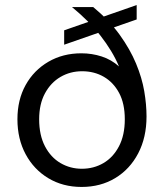

<svg xmlns="http://www.w3.org/2000/svg" viewBox="-20 -728 650 760"><path d="M303 12Q229 12 171.5 -22.5Q114 -57 81.5 -117.5Q49 -178 49 -256Q49 -333 81.5 -391.5Q114 -450 171.5 -483.5Q229 -517 302 -517Q344 -517 382.5 -504.5Q421 -492 451 -465Q438 -496 419.5 -526.5Q401 -557 378 -586.5Q355 -616 327 -644Q299 -672 265 -700H349Q413 -647 454 -590Q495 -533 518.5 -476.5Q542 -420 551 -367Q560 -314 560 -267Q560 -184 527 -121Q494 -58 436 -23Q378 12 303 12ZM304 -60Q351 -60 389.5 -82.5Q428 -105 451 -149Q474 -193 474 -256Q474 -318 451.5 -360Q429 -402 391 -424Q353 -446 305 -446Q258 -446 219.5 -423.5Q181 -401 158 -358.5Q135 -316 135 -256Q135 -193 158 -149Q181 -105 219.5 -82.5Q258 -60 304 -60ZM234 -551V-608L521 -708V-651Z"/></svg>

Font: DM Sans 12pt
Style: Regular
Weight: 400
Version: Version 4.004;gftools[0.9.30]